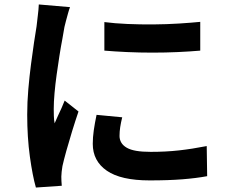

<svg xmlns="http://www.w3.org/2000/svg" viewBox="-20 -798 1040 861"><path d="M448 -699Q494 -693 551.5 -690.5Q609 -688 668.5 -688.5Q728 -689 783 -692.5Q838 -696 878 -700V-571Q832 -567 777 -564.5Q722 -562 664 -562Q606 -562 550.5 -564.5Q495 -567 448 -571ZM528 -272Q522 -247 519 -227.5Q516 -208 516 -188Q516 -172 524 -158.5Q532 -145 548.5 -135.5Q565 -126 591.5 -121.5Q618 -117 656 -117Q723 -117 782 -123.5Q841 -130 907 -143L909 -8Q861 1 798.5 6Q736 11 651 11Q522 11 459 -32.5Q396 -76 396 -153Q396 -182 400.5 -213.5Q405 -245 413 -283ZM294 -766Q290 -756 285 -738Q280 -720 275.5 -703Q271 -686 269 -677Q266 -656 259.5 -622.5Q253 -589 246.5 -547.5Q240 -506 234 -463Q228 -420 224.5 -380Q221 -340 221 -310Q221 -296 221.5 -278Q222 -260 225 -245Q232 -262 240 -279Q248 -296 256 -313.5Q264 -331 270 -347L332 -298Q318 -257 303.5 -210Q289 -163 277.5 -121.5Q266 -80 260 -53Q258 -42 256.5 -28Q255 -14 255 -6Q255 2 255.5 13.5Q256 25 257 35L141 43Q126 -9 114 -95.5Q102 -182 102 -284Q102 -340 107 -398Q112 -456 119 -509.5Q126 -563 132.5 -607Q139 -651 144 -680Q146 -701 149.5 -727.5Q153 -754 154 -778Z"/></svg>

Font: Noto Sans KR
Style: Bold
Weight: 700
Designer: Ryoko NISHIZUKA  (kana, bopomofo & ideographs); Paul D. Hunt (Latin, Greek & Cyrillic); Sandoll Communications , Soo-you
Foundry: Adobe
Version: Version 2.004-H2;hotconv 1.0.118;makeotfexe 2.5.65603